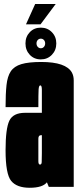

<svg xmlns="http://www.w3.org/2000/svg" viewBox="-20 -906 386 931"><path d="M216.5 0 207.5 -22Q186.5 4.5 124 4.5Q61.5 4.5 34.2 -28.8Q7 -62 7 -178Q7 -282 25.2 -320.5Q43.5 -359 101.5 -359H183V-470.5Q183 -492 175.5 -492Q168.5 -492 167.2 -472.2Q166 -452.5 166 -386.5H7Q7 -450.5 11.5 -493Q16 -535.5 32.2 -560Q48.5 -584.5 83.5 -595Q118.5 -605.5 180 -605.5Q299.5 -605.5 328.5 -554.5Q337.5 -538 337.5 -516Q337.5 -427 337.5 -287V0ZM183 -163.5V-250.5H179Q166 -250.5 166 -233.5V-124.5Q166 -108 174 -108Q181.5 -108 182.2 -119.8Q183 -131.5 183 -163.5ZM178 -618Q145.5 -618 124.5 -640.2Q103.5 -662.5 103.5 -695.5Q103.5 -728 124.5 -750Q145.5 -772 178 -772Q210 -772 231.5 -750Q253 -728 253 -695.5Q253 -662.5 231.5 -640.2Q210 -618 178 -618ZM178 -672Q187 -672 193 -678.8Q199 -685.5 199 -695.5Q199 -705.5 193 -712Q187 -718.5 178 -718.5Q169 -718.5 163 -712Q157 -705.5 157 -695.5Q157 -685.5 163 -678.8Q169 -672 178 -672ZM106 -788 150.5 -886.5H250L176.5 -788Z"/></svg>

Font: Anybody UltraCondensed ExtraBold
Style: Regular
Weight: 800
Width: 1
Designer: Tyler Finck
Foundry: Etcetera Type Company
Version: Version 1.010; ttfautohint (v1.8.3) -l 8 -r 50 -G 200 -x 14 